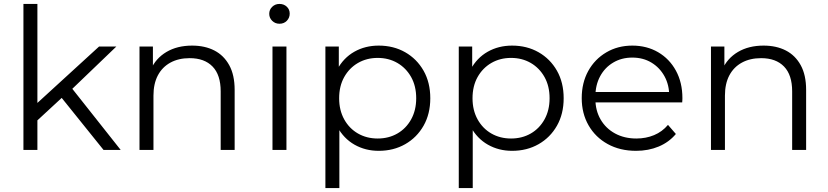

<svg xmlns="http://www.w3.org/2000/svg" viewBox="-20 -762 4211 976"><path d="M155.2 -136.4 156.9 -226.7 483.6 -525.5H571.5L340.3 -303.6L299.9 -270.1ZM99.1 0V-742H170.1V0ZM506.2 0 286.8 -272.8 333.4 -328.5 593.4 0Z M689.1 0V-525.5H757.3V-381.3L746.2 -407.6Q771.5 -465.4 826.1 -497.8Q880.7 -530.2 956.7 -530.2Q1021.3 -530.2 1069.6 -505.4Q1117.8 -480.6 1145.3 -430.6Q1172.8 -380.7 1172.8 -305V0H1101.8V-297.6Q1101.8 -381.2 1060.5 -423.8Q1019.1 -466.4 944.1 -466.4Q888 -466.4 846.4 -443.8Q804.8 -421.1 782.4 -378.7Q760.1 -336.2 760.1 -275.9V0Z M1365.1 0V-525.5H1436.1V0ZM1400.6 -641.3Q1378.7 -641.3 1363.7 -656.1Q1348.6 -670.9 1348.6 -691.7Q1348.6 -712.9 1363.7 -727.4Q1378.7 -742 1400.6 -742Q1423 -742 1437.8 -728Q1452.7 -714 1452.7 -692.8Q1452.7 -671.5 1438.1 -656.4Q1423.5 -641.3 1400.6 -641.3Z M1905 4.7Q1837.4 4.7 1782.2 -26.5Q1727.1 -57.8 1694.6 -117.6Q1662.1 -177.5 1662.1 -262.5Q1662.1 -348.6 1694 -408.2Q1725.9 -467.7 1781.1 -499Q1836.2 -530.2 1905 -530.2Q1980.5 -530.2 2039.8 -496.4Q2099 -462.6 2133.2 -402.5Q2167.3 -342.4 2167.3 -262.5Q2167.3 -183.1 2133.2 -123Q2099 -62.9 2039.8 -29.1Q1980.5 4.7 1905 4.7ZM1634.1 194V-525.5H1702.3V-367.2L1695.1 -261.5L1705.1 -155.8V194ZM1899.9 -57.9Q1955.7 -57.9 2000 -83.3Q2044.2 -108.7 2070 -155.2Q2095.7 -201.7 2095.7 -262.5Q2095.7 -324.3 2070 -370.3Q2044.2 -416.3 2000 -442Q1955.7 -467.6 1899.9 -467.6Q1844.1 -467.6 1799.8 -442Q1755.5 -416.3 1729.7 -370.3Q1704 -324.3 1704 -262.5Q1704 -201.7 1729.7 -155.2Q1755.5 -108.7 1799.8 -83.3Q1844.1 -57.9 1899.9 -57.9Z M2583 4.7Q2515.4 4.7 2460.2 -26.5Q2405.1 -57.8 2372.6 -117.6Q2340.1 -177.5 2340.1 -262.5Q2340.1 -348.6 2372 -408.2Q2403.9 -467.7 2459.1 -499Q2514.2 -530.2 2583 -530.2Q2658.5 -530.2 2717.8 -496.4Q2777 -462.6 2811.2 -402.5Q2845.3 -342.4 2845.3 -262.5Q2845.3 -183.1 2811.2 -123Q2777 -62.9 2717.8 -29.1Q2658.5 4.7 2583 4.7ZM2312.1 194V-525.5H2380.3V-367.2L2373.1 -261.5L2383.1 -155.8V194ZM2577.9 -57.9Q2633.7 -57.9 2678 -83.3Q2722.2 -108.7 2748 -155.2Q2773.7 -201.7 2773.7 -262.5Q2773.7 -324.3 2748 -370.3Q2722.2 -416.3 2678 -442Q2633.7 -467.6 2577.9 -467.6Q2522.1 -467.6 2477.8 -442Q2433.5 -416.3 2407.7 -370.3Q2382 -324.3 2382 -262.5Q2382 -201.7 2407.7 -155.2Q2433.5 -108.7 2477.8 -83.3Q2522.1 -57.9 2577.9 -57.9Z M3213.2 4.7Q3131.4 4.7 3069.2 -29.7Q3006.9 -64 2972 -124.6Q2937.1 -185.3 2937.1 -263Q2937.1 -341.1 2970.3 -401.3Q3003.6 -461.5 3062.1 -495.8Q3120.5 -530.2 3194.2 -530.2Q3267.9 -530.2 3325.5 -496.6Q3383.1 -462.9 3416 -402.7Q3448.9 -342.4 3448.9 -262.9Q3448.9 -258.5 3448.6 -252.7Q3448.4 -246.8 3447.8 -241.4H2991.1V-294.4H3410.2L3381.8 -273.2Q3382.3 -329.9 3357.9 -374.2Q3333.4 -418.6 3291.3 -443.9Q3249.1 -469.3 3194.2 -469.3Q3139.7 -469.3 3097.1 -443.9Q3054.4 -418.6 3030.5 -374Q3006.5 -329.3 3006.5 -271.5V-259.6Q3006.5 -200.5 3033 -154.8Q3059.4 -109.2 3106.6 -83.5Q3153.8 -57.9 3214.9 -57.9Q3263.5 -57.9 3304.9 -75.1Q3346.3 -92.3 3375.6 -127.2L3415.7 -80.9Q3380.5 -38.9 3328.3 -17.1Q3276 4.7 3213.2 4.7Z M3594.1 0V-525.5H3662.3V-381.3L3651.2 -407.6Q3676.5 -465.4 3731.1 -497.8Q3785.7 -530.2 3861.7 -530.2Q3926.3 -530.2 3974.6 -505.4Q4022.8 -480.6 4050.3 -430.6Q4077.8 -380.7 4077.8 -305V0H4006.8V-297.6Q4006.8 -381.2 3965.5 -423.8Q3924.1 -466.4 3849.1 -466.4Q3793 -466.4 3751.4 -443.8Q3709.8 -421.1 3687.4 -378.7Q3665.1 -336.2 3665.1 -275.9V0Z"/></svg>

Font: Montserrat Thin
Style: Regular
Weight: 100
Designer: Julieta Ulanovsky
Foundry: Julieta Ulanovsky
Version: Version 9.000